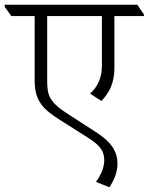

<svg xmlns="http://www.w3.org/2000/svg" viewBox="-53 -643 630 814"><path d="M377 -215C410 -249 432 -291 432 -354V-575H557V-582L529 -623H-33V-614L-5 -575H94V-299C94 -212 134 -177 202 -134L314 -63C367 -30 389 -6 389 36C389 65 377 96 354 128L411 151C431 120 445 87 445 51C445 -4 415 -44 352 -84L239 -157C156 -210 147 -237 147 -302V-575H379V-365C379 -310 360 -275 329 -246Z"/></svg>

Font: Noto Serif Devanagari Light
Style: Regular
Weight: 300
Designer: Universal Thirst, Indian Type Foundry and the Monotype Design Team
Foundry: Monotype Imaging Inc.
Version: Version 2.004